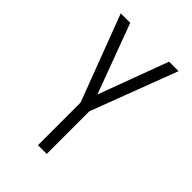

<svg xmlns="http://www.w3.org/2000/svg" viewBox="-215 -617 930 930"><g transform="rotate(45 250.0 -152.5)"><path d="M220 215V-77L52 -520H117L250 -162L383 -520H448L280 -77V215Z"/></g></svg>

Font: Iosevka SS04 Light
Style: Regular
Weight: 300
Monospace: yes
Designer: Belleve Invis
Foundry: Belleve Invis
Version: Version 19.0.0; ttfautohint (v1.8.4)